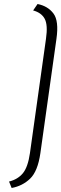

<svg xmlns="http://www.w3.org/2000/svg" viewBox="-20 -757 305 956"><path d="M261 -563Q274 -653 246 -690Q218 -727 167 -737L145 -705Q186 -694 202.5 -663.5Q219 -633 209 -564L129 6Q119 75 94 105.5Q69 136 25 147L38 179Q92 169 130 132.5Q168 96 181 6Z"/></svg>

Font: Secuela Light
Style: Italic
Weight: 300
Italic angle: -8°
Designer: Fernando Haro
Foundry: deFharo
Version: Version 1.708